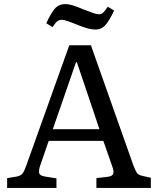

<svg xmlns="http://www.w3.org/2000/svg" viewBox="-20 -922 775 942"><path d="M15 0V-48L63 -56Q81 -60 89.5 -69.5Q98 -79 109 -110L320 -700H426L635 -109Q645 -84 651.5 -74Q658 -64 679 -59L720 -50V0H453V-48L511 -55Q531 -58 535.5 -69Q540 -80 531 -105L487 -231H219L177 -109Q170 -89 172 -74.5Q174 -60 200 -56L257 -47V0ZM239 -288H468L357 -617H353ZM450 -777Q431 -777 410.5 -782.5Q390 -788 358 -801Q298 -825 285 -825Q271 -825 261.5 -818Q252 -811 238 -789L207 -808Q233 -864 252 -883Q271 -902 300 -902Q315 -902 334.5 -896.5Q354 -891 389 -876Q422 -863 439 -857.5Q456 -852 465 -852Q477 -852 485 -859Q493 -866 509 -889L540 -870Q514 -816 495 -796.5Q476 -777 450 -777Z"/></svg>

Font: Literata 12pt
Style: Regular
Weight: 400
Designer: Latin by Veronika Burian and Jose Scaglione. Greek by Irene Vlachou. Cyrillic by Vera Evstafieva.
Foundry: TypeTogether
Version: Version 3.002